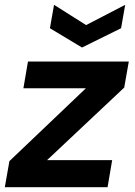

<svg xmlns="http://www.w3.org/2000/svg" viewBox="-30 -776 559 796"><path d="M-10 0 9 -108 326 -410H67L86 -521H504L485 -413L165 -112H435L416 0ZM489 -756 472 -659 310 -579 177 -659 194 -756 327 -672Z"/></svg>

Font: DM Sans 10pt
Style: Bold Italic
Weight: 700
Italic angle: -10°
Version: Version 4.004;gftools[0.9.30]